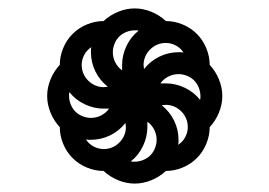

<svg xmlns="http://www.w3.org/2000/svg" viewBox="-20 -568 640 456"><path d="M226 -361Q229 -361 231 -361.5Q233 -362 236 -362Q217 -377 206.5 -398.5Q196 -420 196 -444Q196 -447 196 -450Q196 -453 197 -456Q186 -449 180 -437.5Q174 -426 174 -414Q174 -403 178 -393.5Q182 -384 189.5 -376.5Q197 -369 206.5 -365Q216 -361 226 -361ZM322 -404Q337 -423 358.5 -433.5Q380 -444 404 -444Q407 -444 410 -444Q413 -444 416 -443Q409 -454 397.5 -460Q386 -466 374 -466Q363 -466 353.5 -462Q344 -458 336.5 -450.5Q329 -443 325 -433.5Q321 -424 321 -414Q321 -411 321.5 -409Q322 -407 322 -404ZM270 -401V-414Q270 -437 280.5 -459Q291 -481 309 -495Q307 -496 304.5 -496Q302 -496 300 -496Q290 -496 280 -492Q270 -488 263 -481Q256 -474 252 -464Q248 -454 248 -444Q248 -431 254 -419.5Q260 -408 270 -401ZM455 -331Q456 -333 456 -335.5Q456 -338 456 -340Q456 -350 452 -360Q448 -370 441 -377Q434 -384 424 -388Q414 -392 404 -392Q391 -392 379.5 -386Q368 -380 361 -370H374Q397 -370 419 -359.5Q441 -349 455 -331ZM196 -288Q209 -288 220.5 -294Q232 -300 239 -310H226Q203 -310 181 -320.5Q159 -331 145 -349Q144 -347 144 -344.5Q144 -342 144 -340Q144 -330 148 -320Q152 -310 159 -303Q166 -296 176 -292Q186 -288 196 -288ZM226 -214Q237 -214 246.5 -218Q256 -222 263.5 -229.5Q271 -237 275 -246.5Q279 -256 279 -266Q279 -269 278.5 -271Q278 -273 278 -276Q263 -257 241.5 -246.5Q220 -236 196 -236Q193 -236 190 -236Q187 -236 184 -237Q191 -226 202.5 -220Q214 -214 226 -214ZM403 -224Q414 -231 420 -242.5Q426 -254 426 -266Q426 -277 422 -286.5Q418 -296 410.5 -303.5Q403 -311 393.5 -315Q384 -319 374 -319Q371 -319 369 -318.5Q367 -318 364 -318Q383 -303 393.5 -281.5Q404 -260 404 -236Q404 -233 404 -230Q404 -227 403 -224ZM300 -184Q310 -184 320 -188Q330 -192 337 -199Q344 -206 348 -216Q352 -226 352 -236Q352 -249 346 -260.5Q340 -272 330 -279V-266Q330 -243 319.5 -221Q309 -199 291 -185Q293 -184 295.5 -184Q298 -184 300 -184ZM300 -132Q280 -132 260.5 -140Q241 -148 226 -162Q206 -162 186.5 -170Q167 -178 152.5 -192.5Q138 -207 130 -226.5Q122 -246 122 -266Q108 -281 100 -300.5Q92 -320 92 -340Q92 -360 100 -379.5Q108 -399 122 -414Q122 -434 130 -453.5Q138 -473 152.5 -487.5Q167 -502 186.5 -510Q206 -518 226 -518Q241 -532 260.5 -540Q280 -548 300 -548Q320 -548 339.5 -540Q359 -532 374 -518Q394 -518 413.5 -510Q433 -502 447.5 -487.5Q462 -473 470 -453.5Q478 -434 478 -414Q492 -399 500 -379.5Q508 -360 508 -340Q508 -320 500 -300.5Q492 -281 478 -266Q478 -246 470 -226.5Q462 -207 447.5 -192.5Q433 -178 413.5 -170Q394 -162 374 -162Q359 -148 339.5 -140Q320 -132 300 -132Z"/></svg>

Font: Iosevka HT Medium Extended
Style: Regular
Weight: 500
Width: 7
Monospace: yes
Designer: Belleve Invis
Foundry: Belleve Invis
Version: Version 32.3.0; ttfautohint (v1.8.4)